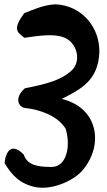

<svg xmlns="http://www.w3.org/2000/svg" viewBox="-20 -542 495 889"><path d="M237 -522C179 -519 137 -498 92 -481C39 -408 57 -394 93 -367C151 -375 238 -391 288 -363C340 -334 355 -256 312 -216C263 -170 194 -153 95 -133C44 -88 66 -47 95 -42C163 -35 245 -8 284 54C308 132 290 231 219 231C156 231 107 224 90 174C36 118 7 155 1 213C36 271 74 311 148 325C232 339 332 287 366 242C460 127 435 -43 266 -84C354 -129 434 -168 440 -299C443 -417 357 -517 237 -522Z"/></svg>

Font: Philokalia
Style: Regular
Weight: 400
Version: Version 001.010